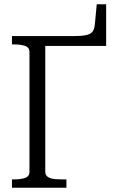

<svg xmlns="http://www.w3.org/2000/svg" viewBox="-20 -879 547 899"><path d="M192 -664V-75Q192 -58 205 -50Q218 -42 237 -40.5Q256 -39 275 -39H291V0H36V-39H46Q77 -39 97.5 -46Q118 -53 118 -75V-635Q118 -657 97.5 -664Q77 -671 46 -671H36V-710H322Q358 -710 380 -714Q402 -718 412 -729.5Q422 -741 424 -764L433 -859H477V-664Z"/></svg>

Font: Roboto Serif 28pt Condensed Light
Style: Regular
Weight: 300
Width: 3
Designer: Greg Gazdowicz
Foundry: Commercial Type
Version: Version 1.008